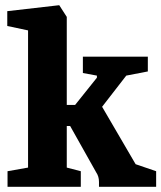

<svg xmlns="http://www.w3.org/2000/svg" viewBox="-20 -719 621 739"><path d="M9 0V-60L88 -74V-602L8 -619V-676L208 -699L237 -654V-315H269L353 -420V-428L299 -438V-501H549V-444L466 -428L373 -308L502 -87L581 -60V0H361V-19Q361 -40 350 -56L250 -234H237V-74L291 -60V0Z"/></svg>

Font: Faustina ExtraBold
Style: Regular
Weight: 800
Designer: Alfonso Garcia
Foundry: http://www.omnibus-type.com
Version: Version 1.200